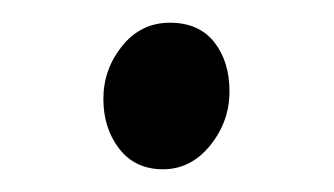

<svg xmlns="http://www.w3.org/2000/svg" viewBox="-20 -139 294 169"><path d="M129.5 -119Q155 -119 168.5 -102Q182 -85 182 -58.5Q182 -32 165 -11Q148 10 123.5 10Q99 10 85 -8Q71 -26 71 -52Q71 -78 87.5 -98.5Q104 -119 129.5 -119Z"/></svg>

Font: Delius Unicase
Style: Regular
Weight: 400
Designer: Natalia Raices
Foundry: Natalia Raices
Version: Version 1.002